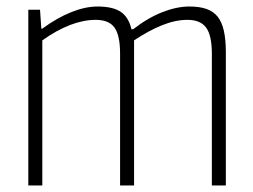

<svg xmlns="http://www.w3.org/2000/svg" viewBox="-20 -570 778 590"><path d="M67 -540H103L107 -482H110Q155 -515 198.5 -532.5Q242 -550 280 -550Q326 -550 350.5 -534Q375 -518 384 -480H389Q434 -515 478.5 -532.5Q523 -550 562 -550Q593 -550 614.5 -542.5Q636 -535 649 -518.5Q662 -502 668 -475Q674 -448 674 -409V0H631V-405Q631 -461 613.5 -485Q596 -509 556 -509Q519 -509 478 -492.5Q437 -476 392 -446V0H349V-405Q349 -461 332 -485Q315 -509 274 -509Q199 -509 110 -446V0H67Z"/></svg>

Font: Encode Sans Compressed
Style: ExtraLight
Weight: 200
Designer: Pablo Impallari, Andres Torresi
Foundry: Pablo Impallari, Andres Torresi
Version: Version 1.000; ttfautohint (v1.00) -l 8 -r 50 -G 200 -x 14 -